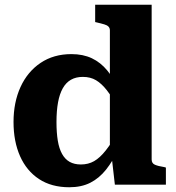

<svg xmlns="http://www.w3.org/2000/svg" viewBox="-20 -778 741 809"><path d="M619 -106Q619 -90 632.5 -84Q646 -78 672 -74L679 -72V0H464L450 -122L443 -113V-650Q443 -660 437 -666Q431 -672 419 -675.5Q407 -679 390 -683L381 -685V-758H619ZM281 -550Q330 -550 367 -532.5Q404 -515 432 -481Q460 -447 480 -399L479 -327Q452 -370 430 -398Q408 -426 384.5 -440Q361 -454 329 -454Q300 -454 279 -442Q258 -430 244.5 -406Q231 -382 224.5 -346.5Q218 -311 218 -264Q218 -219 223.5 -185.5Q229 -152 241.5 -129.5Q254 -107 273.5 -96Q293 -85 321 -85Q352 -85 376.5 -99Q401 -113 425.5 -144Q450 -175 479 -225L480 -151Q456 -100 427 -63.5Q398 -27 360.5 -8Q323 11 272 11Q197 11 144.5 -23.5Q92 -58 64.5 -120Q37 -182 37 -264Q37 -347 66.5 -411.5Q96 -476 151 -513Q206 -550 281 -550Z"/></svg>

Font: Roboto Serif
Style: Bold
Weight: 700
Designer: Greg Gazdowicz
Foundry: Commercial Type
Version: Version 1.008